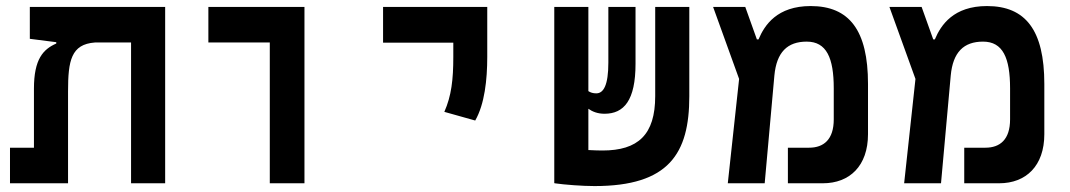

<svg xmlns="http://www.w3.org/2000/svg" viewBox="-20 -609 3556 638"><path d="M528.8 0V-585.9H79.1V-480L167 -468.8V-464.4C123.5 -445.3 92.8 -412.6 92.8 -314.5V-118.2H13.2V0H206.1V-305.2C206.1 -407.7 216.3 -461.9 295.4 -467.8H415.5V0Z M876.5 0H991.7V-585.9H672.4V-467.8H876.5Z M1559.1 -208.5C1590.3 -262.7 1599.1 -344.2 1599.1 -419.9V-585.9H1252.9V-467.3H1486.3V-419.9C1486.3 -344.2 1480 -290.5 1456.5 -237.3Z M1955.6 9.3C2202.6 9.3 2270.5 -98.6 2270.5 -289.1V-585.9H2157.2V-289.6C2157.2 -161.1 2100.1 -108.9 1981.9 -108.9C1970.7 -108.9 1953.6 -109.4 1935.1 -110.4V-247.6C1948.7 -237.8 1966.3 -231 1988.8 -231C2053.7 -231 2091.8 -275.9 2091.8 -397V-585.9H2001.5V-400.9C2001.5 -325.7 1985.4 -298.8 1961.4 -298.8C1950.7 -298.8 1942.4 -301.3 1935.1 -306.2V-585.9H1821.8V-0.5H1822.8V0C1856.9 4.9 1915.5 9.3 1955.6 9.3Z M2398.4 0H2521L2553.2 -357.9C2560.5 -436 2596.7 -470.7 2660.6 -470.7C2726.6 -470.7 2750.5 -416.5 2750.5 -315.4V-212.4C2750.5 -145.5 2717.3 -118.2 2668.5 -118.2H2598.1V0H2714.4C2803.2 0 2864.3 -57.6 2864.3 -163.1V-330.1C2864.3 -508.3 2802.2 -588.9 2673.8 -588.9C2562.5 -588.9 2520.5 -525.9 2500.5 -478H2495.1L2456.5 -585.9H2349.6L2436 -346.7Z M2984.4 0H3106.9L3139.2 -357.9C3146.5 -436 3182.6 -470.7 3246.6 -470.7C3312.5 -470.7 3336.4 -416.5 3336.4 -315.4V-212.4C3336.4 -145.5 3303.2 -118.2 3254.4 -118.2H3184.1V0H3300.3C3389.2 0 3450.2 -57.6 3450.2 -163.1V-330.1C3450.2 -508.3 3388.2 -588.9 3259.8 -588.9C3148.4 -588.9 3106.4 -525.9 3086.4 -478H3081.1L3042.5 -585.9H2935.5L3022 -346.7Z"/></svg>

Font: Cascadia Code PL SemiBold
Style: Regular
Weight: 600
Monospace: yes
Designer: Aaron Bell
Foundry: Saja Typeworks
Version: Version 2404.023